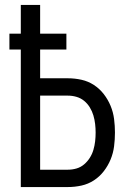

<svg xmlns="http://www.w3.org/2000/svg" viewBox="-20 -755 540 775"><path d="M64 0V-555H18V-619H64V-735H142V-619H248V-555H142V-439H254Q282 -439 309 -433Q336 -427 359 -412Q382 -397 399 -375Q416 -353 426.5 -327.5Q437 -302 440.5 -274.5Q444 -247 444 -220Q444 -192 440.5 -164.5Q437 -137 426.5 -111.5Q416 -86 399 -64Q382 -42 359 -27Q336 -12 309 -6Q282 0 254 0ZM142 -70H254Q272 -70 289 -75Q306 -80 319.5 -91.5Q333 -103 342.5 -118Q352 -133 357 -150Q362 -167 364 -184.5Q366 -202 366 -220Q366 -237 364 -254.5Q362 -272 357 -289Q352 -306 342.5 -321.5Q333 -337 319.5 -348Q306 -359 289 -364Q272 -369 254 -369H142Z"/></svg>

Font: Iosevka NFM
Style: Regular
Weight: 400
Monospace: yes
Designer: Belleve Invis
Foundry: Belleve Invis
Version: Version 29.0.4; ttfautohint (v1.8.4);Nerd Fonts 3.3.0